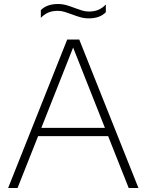

<svg xmlns="http://www.w3.org/2000/svg" viewBox="-20 -937 730 957"><path d="M20.5 0 315 -740H375L670 0H621.5L519 -258.5H170L67.5 0ZM186 -299.5H503L344.5 -700ZM422.5 -845.5Q399 -845.5 378.2 -851.8Q357.5 -858 338 -865.5Q320 -872 303 -877.5Q286 -883 268 -883Q241 -883 221 -874.5Q201 -866 183.5 -848V-886.5Q213.5 -917 268.5 -917Q292 -917 312.8 -910.8Q333.5 -904.5 353 -897Q371 -890.5 388 -885Q405 -879.5 423 -879.5Q450 -879.5 470 -888Q490 -896.5 507.5 -914.5V-876Q477.5 -845.5 422.5 -845.5Z"/></svg>

Font: Encode Sans Semi Expanded ExtraLight
Style: Regular
Weight: 200
Width: 6
Designer: Multiple Designers
Foundry: Impallari Type
Version: Version 3.000; ttfautohint (v1.8.3) -l 8 -r 50 -G 200 -x 14 